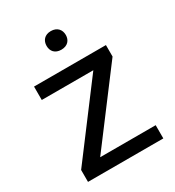

<svg xmlns="http://www.w3.org/2000/svg" viewBox="-174 -823 844 926"><g transform="rotate(-30 248.0 -360.0)"><path d="M197.8 -667.5C197.8 -638.2 215.8 -616.2 251 -616.2C286.1 -616.2 304.7 -638.2 304.7 -667.5C304.7 -696.8 286.1 -719.7 251 -719.7C215.8 -719.7 197.8 -696.8 197.8 -667.5ZM447.8 -464.4V-528.3H47.4V-453.6H334.5L43 -66.4V0H462.4V-73.7H153.3Z"/></g></svg>

Font: Roboto
Style: Regular
Weight: 400
Designer: Google
Version: Version 2.137; 2017